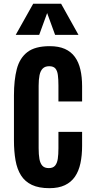

<svg xmlns="http://www.w3.org/2000/svg" viewBox="-20 -985 498 1014"><path d="M241.2 8.8Q185.1 8.8 148.4 -8.5Q111.8 -25.9 91.1 -58.6Q70.3 -91.3 62 -138.2Q53.7 -185.1 53.7 -244.1V-481.4Q53.7 -562.5 68.8 -620.6Q84 -678.7 124.8 -710Q165.5 -741.2 242.7 -741.2Q290 -741.2 322.8 -726.6Q355.5 -711.9 375.5 -684.3Q395.5 -656.7 404.5 -617.7Q413.6 -578.6 413.6 -529.8V-449.2H288.6V-534.2Q288.6 -565.9 285.6 -588.6Q282.7 -611.3 272.5 -623.3Q262.2 -635.3 239.7 -635.3Q217.8 -635.3 205.6 -623Q193.4 -610.8 188.7 -587.6Q184.1 -564.5 184.1 -532.2V-202.1Q184.1 -168.9 188.2 -145.5Q192.4 -122.1 203.9 -109.6Q215.3 -97.2 237.8 -97.2Q259.8 -97.2 270.8 -110.1Q281.7 -123 285.2 -146.5Q288.6 -169.9 288.6 -201.7V-288.6H413.6V-214.4Q413.6 -164.1 404.8 -122.8Q396 -81.5 376 -52.2Q356 -22.9 322.8 -7.1Q289.6 8.8 241.2 8.8ZM63 -800.8 155.3 -965.3H302.7L394.5 -800.8H271L229 -916L187 -800.8Z"/></svg>

Font: Antonio
Style: Bold
Weight: 700
Designer: Vernon Adams
Foundry: Vernon Adams
Version: Version 1.002